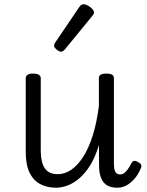

<svg xmlns="http://www.w3.org/2000/svg" viewBox="-20 -858 687 895"><path d="M241 17Q201 17 169 1Q137 -15 118.5 -52Q100 -89 100 -150V-493Q100 -504 108.5 -509.5Q117 -515 134 -515Q152 -515 161 -509.5Q170 -504 170 -493V-159Q170 -121 178 -96Q186 -71 203.5 -58.5Q221 -46 249 -46Q282 -46 312 -66.5Q342 -87 367.5 -126.5Q393 -166 412 -225.5Q431 -285 441 -364V-493Q441 -505 449.5 -510Q458 -515 476 -515Q494 -515 502.5 -510Q511 -505 511 -493V-97Q511 -79 513.5 -68Q516 -57 522.5 -51Q529 -45 540 -45Q550 -45 558 -50.5Q566 -56 575 -68Q584 -80 593 -98Q598 -107 606 -108Q614 -109 624 -102Q634 -98 637.5 -90.5Q641 -83 637 -75Q626 -47 608.5 -26.5Q591 -6 571 5.5Q551 17 527 17Q506 17 490 11Q474 5 463.5 -7.5Q453 -20 447.5 -39.5Q442 -59 442 -84L441 -182Q424 -125 400.5 -87.5Q377 -50 349.5 -26.5Q322 -3 294 7Q266 17 241 17ZM265 -617Q256 -617 244 -627Q232 -637 232 -645Q232 -648 233 -651Q234 -654 237 -659L350 -826Q354 -832 359 -835Q364 -838 370 -838Q379 -838 390 -832Q401 -826 409.5 -817Q418 -808 418 -801Q418 -795 416 -791.5Q414 -788 408 -781L282 -627Q272 -617 265 -617Z"/></svg>

Font: Playwrite GB S Light
Style: Regular
Weight: 300
Designer: Veronika Burian, José Scaglione
Foundry: TypeTogether
Version: Version 1.002